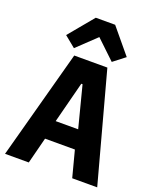

<svg xmlns="http://www.w3.org/2000/svg" viewBox="-171 -1055 942 1155"><g transform="rotate(20 300.0 -478.0)"><path d="M595 0 406 -698H194L5 0H157L200 -168H391L435 0ZM368 -289H224L292 -553H300ZM238 -956 106 -797 177 -739 298 -854 419 -739 494 -797 362 -956Z"/></g></svg>

Font: IBM Plex Mono
Style: Bold
Weight: 700
Monospace: yes
Designer: Mike Abbink, Paul van der Laan, Pieter van Rosmalen
Foundry: Bold Monday
Version: Version 2.004